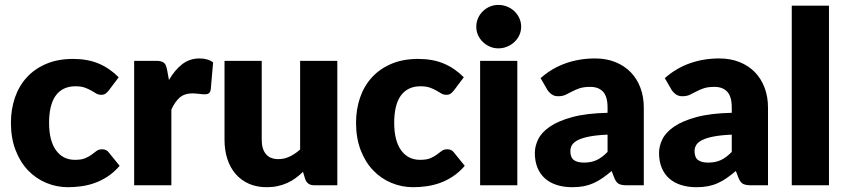

<svg xmlns="http://www.w3.org/2000/svg" viewBox="-20 -772 3526 800"><path d="M433.5 -395.5Q426.5 -387 420 -382Q413.5 -377 401.5 -377Q390 -377 380.8 -382.5Q371.5 -388 360 -394.8Q348.5 -401.5 333 -407Q317.5 -412.5 294.5 -412.5Q266 -412.5 245.2 -402Q224.5 -391.5 211 -372Q197.5 -352.5 191 -324.2Q184.5 -296 184.5 -260.5Q184.5 -186 213.2 -146Q242 -106 292.5 -106Q319.5 -106 335.2 -112.8Q351 -119.5 362 -127.8Q373 -136 382.2 -143Q391.5 -150 405.5 -150Q424 -150 433.5 -136.5L478.5 -81Q454.5 -53.5 428 -36.2Q401.5 -19 373.8 -9.2Q346 0.5 318 4.2Q290 8 263.5 8Q216 8 172.8 -10Q129.5 -28 96.8 -62.2Q64 -96.5 44.8 -146.5Q25.5 -196.5 25.5 -260.5Q25.5 -316.5 42.2 -365.2Q59 -414 91.8 -449.8Q124.5 -485.5 172.8 -506Q221 -526.5 284.5 -526.5Q345.5 -526.5 391.5 -507Q437.5 -487.5 474.5 -450Z M684 -438.5Q708 -480.5 739.2 -504.5Q770.5 -528.5 811 -528.5Q846 -528.5 868 -512L858 -398Q855.5 -387 849.8 -383Q844 -379 834 -379Q830 -379 823.5 -379.5Q817 -380 810 -380.8Q803 -381.5 795.8 -382.2Q788.5 -383 782.5 -383Q748.5 -383 728.2 -365Q708 -347 694 -315V0H539V-518.5H631Q642.5 -518.5 650.2 -516.5Q658 -514.5 663.2 -510.2Q668.5 -506 671.2 -499Q674 -492 676 -482Z M1385.5 -518.5V0H1289.5Q1260.5 0 1251.5 -26L1242.5 -56Q1227.5 -41.5 1211.5 -29.8Q1195.5 -18 1177.2 -9.8Q1159 -1.5 1137.8 3.2Q1116.5 8 1091.5 8Q1049 8 1016.2 -6.8Q983.5 -21.5 961 -48Q938.5 -74.5 927 -110.5Q915.5 -146.5 915.5 -189.5V-518.5H1070.5V-189.5Q1070.5 -151 1088 -130Q1105.5 -109 1139.5 -109Q1165 -109 1187.2 -119.8Q1209.5 -130.5 1230.5 -149V-518.5Z M1871.5 -395.5Q1864.5 -387 1858 -382Q1851.5 -377 1839.5 -377Q1828 -377 1818.8 -382.5Q1809.5 -388 1798 -394.8Q1786.5 -401.5 1771 -407Q1755.5 -412.5 1732.5 -412.5Q1704 -412.5 1683.2 -402Q1662.5 -391.5 1649 -372Q1635.5 -352.5 1629 -324.2Q1622.5 -296 1622.5 -260.5Q1622.5 -186 1651.2 -146Q1680 -106 1730.5 -106Q1757.5 -106 1773.2 -112.8Q1789 -119.5 1800 -127.8Q1811 -136 1820.2 -143Q1829.5 -150 1843.5 -150Q1862 -150 1871.5 -136.5L1916.5 -81Q1892.5 -53.5 1866 -36.2Q1839.5 -19 1811.8 -9.2Q1784 0.5 1756 4.2Q1728 8 1701.5 8Q1654 8 1610.8 -10Q1567.5 -28 1534.8 -62.2Q1502 -96.5 1482.8 -146.5Q1463.5 -196.5 1463.5 -260.5Q1463.5 -316.5 1480.2 -365.2Q1497 -414 1529.8 -449.8Q1562.5 -485.5 1610.8 -506Q1659 -526.5 1722.5 -526.5Q1783.5 -526.5 1829.5 -507Q1875.5 -487.5 1912.5 -450Z M2135.5 -518.5V0H1980.5V-518.5ZM2151.5 -660.5Q2151.5 -642 2144 -625.8Q2136.5 -609.5 2123.5 -597.2Q2110.5 -585 2093.2 -577.8Q2076 -570.5 2056.5 -570.5Q2037.5 -570.5 2021 -577.8Q2004.5 -585 1991.8 -597.2Q1979 -609.5 1971.8 -625.8Q1964.5 -642 1964.5 -660.5Q1964.5 -679.5 1971.8 -696Q1979 -712.5 1991.8 -725Q2004.5 -737.5 2021 -744.5Q2037.5 -751.5 2056.5 -751.5Q2076 -751.5 2093.2 -744.5Q2110.5 -737.5 2123.5 -725Q2136.5 -712.5 2144 -696Q2151.5 -679.5 2151.5 -660.5Z M2511.5 -211Q2465 -209 2435 -203Q2405 -197 2387.5 -188Q2370 -179 2363.2 -167.5Q2356.5 -156 2356.5 -142.5Q2356.5 -116 2371 -105.2Q2385.5 -94.5 2413.5 -94.5Q2443.5 -94.5 2466 -105Q2488.5 -115.5 2511.5 -139ZM2232.5 -446.5Q2279.5 -488 2336.8 -508.2Q2394 -528.5 2459.5 -528.5Q2506.5 -528.5 2544.2 -513.2Q2582 -498 2608.2 -470.8Q2634.5 -443.5 2648.5 -406Q2662.5 -368.5 2662.5 -324V0H2591.5Q2569.5 0 2558.2 -6Q2547 -12 2539.5 -31L2528.5 -59.5Q2509 -43 2491 -30.5Q2473 -18 2453.8 -9.2Q2434.5 -0.5 2412.8 3.8Q2391 8 2364.5 8Q2329 8 2300 -1.2Q2271 -10.5 2250.8 -28.5Q2230.5 -46.5 2219.5 -73.2Q2208.5 -100 2208.5 -135Q2208.5 -163 2222.5 -191.8Q2236.5 -220.5 2271 -244.2Q2305.5 -268 2364 -284Q2422.5 -300 2511.5 -302V-324Q2511.5 -369.5 2492.8 -389.8Q2474 -410 2439.5 -410Q2412 -410 2394.5 -404Q2377 -398 2363.2 -390.5Q2349.5 -383 2336.5 -377Q2323.5 -371 2305.5 -371Q2289.5 -371 2278.5 -379Q2267.5 -387 2260.5 -398Z M3029 -211Q2982.5 -209 2952.5 -203Q2922.5 -197 2905 -188Q2887.5 -179 2880.8 -167.5Q2874 -156 2874 -142.5Q2874 -116 2888.5 -105.2Q2903 -94.5 2931 -94.5Q2961 -94.5 2983.5 -105Q3006 -115.5 3029 -139ZM2750 -446.5Q2797 -488 2854.2 -508.2Q2911.5 -528.5 2977 -528.5Q3024 -528.5 3061.8 -513.2Q3099.5 -498 3125.8 -470.8Q3152 -443.5 3166 -406Q3180 -368.5 3180 -324V0H3109Q3087 0 3075.8 -6Q3064.5 -12 3057 -31L3046 -59.5Q3026.5 -43 3008.5 -30.5Q2990.5 -18 2971.2 -9.2Q2952 -0.5 2930.2 3.8Q2908.5 8 2882 8Q2846.5 8 2817.5 -1.2Q2788.5 -10.5 2768.2 -28.5Q2748 -46.5 2737 -73.2Q2726 -100 2726 -135Q2726 -163 2740 -191.8Q2754 -220.5 2788.5 -244.2Q2823 -268 2881.5 -284Q2940 -300 3029 -302V-324Q3029 -369.5 3010.2 -389.8Q2991.5 -410 2957 -410Q2929.5 -410 2912 -404Q2894.5 -398 2880.8 -390.5Q2867 -383 2854 -377Q2841 -371 2823 -371Q2807 -371 2796 -379Q2785 -387 2778 -398Z M3434 -748.5V0H3279V-748.5Z"/></svg>

Font: Lato 2
Style: Regular
Weight: 900
Designer: Lukasz Dziedzic with Adam Twardoch and Botio Nikoltchev
Foundry: tyPoland Lukasz Dziedzic
Version: Version 2.015; 2015-08-06; http://www.latofonts.com/